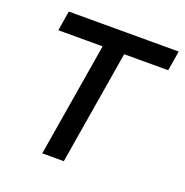

<svg xmlns="http://www.w3.org/2000/svg" viewBox="-103 -637 706 732"><g transform="rotate(20 250.0 -271.0)"><path d="M144.5 0 221.2 -461.9H41.5L54.7 -542.5H500.5L487.3 -461.9H308.6L231.9 0Z"/></g></svg>

Font: Inter 16pt
Style: Italic
Weight: 400
Italic angle: -9.3988°
Version: Version 4.001;git-66647c0bb